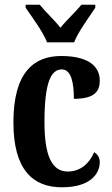

<svg xmlns="http://www.w3.org/2000/svg" viewBox="-20 -786 474 816"><path d="M180 -606H295C312 -651 360 -715 385 -753V-766H326C304 -738 262 -700 237 -668C212 -700 171 -738 149 -766H89V-753C115 -715 163 -651 180 -606ZM243 10C367 10 404 -50 404 -97C404 -117 394 -131 380 -139C361 -93 323 -57 268 -57C198 -57 169 -129 169 -267C169 -440 198 -491 243 -491C283 -491 294 -433 294 -366C385 -366 404 -400 404 -444C404 -503 357 -548 240 -548C126 -548 37 -481 37 -266C37 -64 120 10 243 10Z"/></svg>

Font: Noto Serif Khmer ExtraCondensed
Style: Bold
Weight: 700
Width: 2
Designer: Danh Hong and the Monotype Design Team
Foundry: Monotype Imaging Inc.
Version: Version 2.004